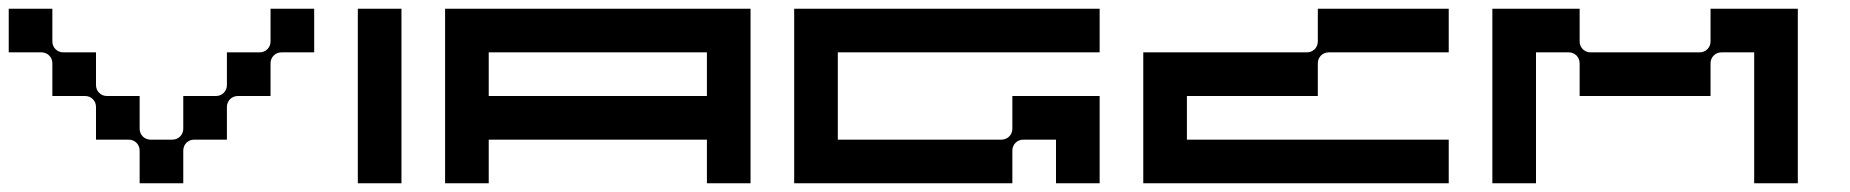

<svg xmlns="http://www.w3.org/2000/svg" viewBox="-20 -420 4240 440"><path d="M600 -400V-325C600 -311 589 -300 575 -300H500V-225C500 -211 489 -200 475 -200H400V-125C400 -111 389 -100 375 -100H325C311 -100 300 -111 300 -125V-200H225C211 -200 200 -211 200 -225V-300H125C111 -300 100 -311 100 -325V-400H0V-300H75C89 -300 100 -289 100 -275V-200H175C189 -200 200 -189 200 -175V-100H275C289 -100 300 -89 300 -75V0H400V-75C400 -89 411 -100 425 -100H500V-175C500 -189 511 -200 525 -200H600V-275C600 -289 611 -300 625 -300H700V-400Z M800 -400V0H900V-400Z M1700 -400H1000V0H1100V-100H1600V0H1700ZM1600 -200H1100V-300H1600Z M2500 -300V-400H1800V0H2300V-75C2300 -89 2311 -100 2325 -100H2400V0H2500V-200H2300V-125C2300 -111 2289 -100 2275 -100H1900V-300Z M3000 -200V-275C3000 -289 3011 -300 3025 -300H3300V-400H3000V-325C3000 -311 2989 -300 2975 -300H2600V0H3300V-100H2700V-200Z M4100 -400H3900V-325C3900 -311 3889 -300 3875 -300H3625C3611 -300 3600 -311 3600 -325V-400H3400V0H3500V-300H3575C3589 -300 3600 -289 3600 -275V-200H3900V-275C3900 -289 3911 -300 3925 -300H4000V0H4100Z"/></svg>

Font: Broadcast
Style: Regular
Weight: 400
Designer: Mıchael Chrıstophersson
Foundry: Aeriform
Version: Version 1.000;PS 001.000;hotconv 1.0.88;makeotf.lib2.5.64775